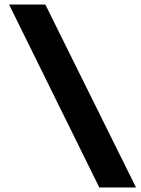

<svg xmlns="http://www.w3.org/2000/svg" viewBox="-20 -720 624 847"><path d="M418 107 20 -700H180L580 107Z"/></svg>

Font: Lexend Deca
Style: Bold
Weight: 700
Designer: Bonnie Shaver-Troup, Thomas Jockin
Foundry: Lexend
Version: Version 1.008; ttfautohint (v1.8.4.7-5d5b)